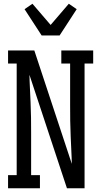

<svg xmlns="http://www.w3.org/2000/svg" viewBox="-20 -1004 540 1024"><path d="M23 0V-70H69V-665H23V-735H163L363 -130Q363 -139 362.5 -148Q362 -157 362 -165L357 -276Q355 -317 354.5 -358.5Q354 -400 354 -441V-665H307V-735H477V-665H431V0H337L137 -605Q137 -596 137.5 -587Q138 -578 138 -570L143 -459Q145 -418 145.5 -376.5Q146 -335 146 -294V-70H193V0ZM202 -815 111 -955 153 -984 250 -871 347 -984 389 -955 298 -815Z"/></svg>

Font: Iosevka Curly Slab
Style: Regular
Weight: 400
Monospace: yes
Designer: Belleve Invis
Foundry: Belleve Invis
Version: Version 22.1.2; ttfautohint (v1.8.4)